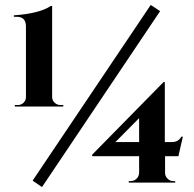

<svg xmlns="http://www.w3.org/2000/svg" viewBox="-20 -739 787 777"><path d="M590 -719 628 -694 150 18 112 -8ZM36 -677Q139 -684 186 -715H191V-346Q191 -333 201 -323.5Q211 -314 224 -314H236V-308H40V-314H53Q66 -314 75.5 -323.5Q85 -333 85 -346V-632Q85 -671 48 -671H36ZM682 -6H689V0H501V-6H508Q527 -6 538 -22Q542 -29 543 -38V-107H353V-113L642 -407H647V-164H675Q702 -164 714 -186H720L702 -107H648V-39Q648 -26 658 -16Q668 -6 682 -6ZM543 -164V-261L447 -164Z"/></svg>

Font: Cinzel Decorative
Style: Bold
Weight: 700
Version: Version 1.002;PS 001.002;hotconv 1.0.56;makeotf.lib2.0.21325